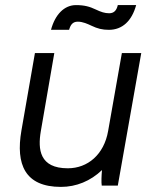

<svg xmlns="http://www.w3.org/2000/svg" viewBox="-20 -728 608 753"><path d="M219 5C279 5 335 -18 380 -61C378 -40 377 -12 379 0H442L534 -520H458L404 -214C388 -122 324 -68 246 -68C135 -68 128 -142 140 -213L193 -520H117L64 -216C41 -83 78 5 219 5ZM180 -611H251C256 -629 264 -643 285 -643C305 -643 324 -634 339 -627C362 -616 381 -611 407 -611C460 -611 497 -646 514 -708H442C437 -686 426 -676 408 -676C391 -676 376 -681 355 -691C332 -702 311 -708 278 -708C232 -708 196 -671 180 -611Z"/></svg>

Font: Fixel Text 20240404
Style: Italic
Weight: 400
Width: 4
Italic angle: -10°
Designer: AlfaBravo + MacPaw
Foundry: Kyrylo Tkachov, Marchela Mozhyna, Serhii Makarenko, Maria Weinstein, Zakhar Kryvoshyya
Version: Version 1.211;Glyphs 3.2 (3225)